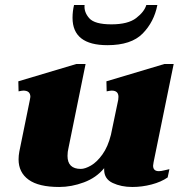

<svg xmlns="http://www.w3.org/2000/svg" viewBox="-20 -735 733 765"><path d="M269 -664Q269 -690 275 -715H317Q314 -687 335.5 -662.5Q357 -638 424 -638Q490 -638 522.5 -663Q555 -688 563 -715H607Q594 -648 548.5 -601.5Q503 -555 408 -555Q269 -555 269 -664ZM613 -53Q622 -53 635.5 -56.5Q649 -60 655 -61L648 -28Q622 -10 584 0Q546 10 507 10Q463 10 429 -6Q395 -22 395 -59V-65Q364 -27 314.5 -8.5Q265 10 216 10Q134 10 94 -19Q54 -48 54 -100Q54 -115 57 -131L99 -337L101 -349Q101 -374 73 -374Q68 -374 54 -371L53 -411L284 -480H321L253 -146Q249 -130 249 -114Q249 -62 302 -62Q319 -62 342.5 -75.5Q366 -89 388 -119.5Q410 -150 422 -198L451 -337Q452 -342 452 -349Q452 -374 425 -374Q420 -374 405 -371L404 -411L635 -480H672L592 -89Q590 -79 590 -75Q590 -53 613 -53Z"/></svg>

Font: Taviraj Black
Style: Italic
Weight: 900
Italic angle: -12°
Designer: Katatrad Team
Foundry: CadsonDemak
Version: Version 1.001